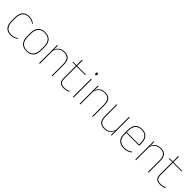

<svg xmlns="http://www.w3.org/2000/svg" viewBox="380 -2138 3633 3633"><g transform="rotate(45 2196.5 -321.5)"><path d="M240.5 9.5Q150.5 9.5 104.8 -43.5Q59 -96.5 59 -196V-290.5Q59 -389.5 104.8 -442.2Q150.5 -495 240.5 -495Q275.5 -495 302 -487.5Q328.5 -480 347.8 -469.2Q367 -458.5 379 -447.5L381.5 -426Q358.5 -447.5 324.2 -462.8Q290 -478 240 -478Q160 -478 118.8 -429.8Q77.5 -381.5 77.5 -290.5V-196.5Q77.5 -105.5 118.8 -56.8Q160 -8 241.5 -8Q293.5 -8 328 -23.8Q362.5 -39.5 385.5 -60.5L382.5 -38.5Q363 -21.5 328.8 -6Q294.5 9.5 240.5 9.5Z M665 11.5Q571.5 11.5 523 -42.5Q474.5 -96.5 474.5 -197.5V-289Q474.5 -390 523.2 -443.5Q572 -497 665 -497Q758 -497 806.8 -443.5Q855.5 -390 855.5 -289V-197.5Q855.5 -96.5 806.8 -42.5Q758 11.5 665 11.5ZM665 -5Q748.5 -5 792.8 -54.5Q837 -104 837 -197.5V-289Q837 -382 793 -431.2Q749 -480.5 665 -480.5Q581 -480.5 537 -431.2Q493 -382 493 -289V-197.5Q493 -104 537 -54.5Q581 -5 665 -5Z M1330.5 0V-310Q1330.5 -363 1316.2 -400.5Q1302 -438 1270 -458.2Q1238 -478.5 1184.5 -478.5Q1135 -478.5 1098.2 -458.8Q1061.5 -439 1039.5 -404.2Q1017.5 -369.5 1010.5 -325L1001.5 -344H1007Q1011.5 -385 1033.2 -419.2Q1055 -453.5 1093.5 -474.2Q1132 -495 1185.5 -495Q1246 -495 1281.8 -472.8Q1317.5 -450.5 1333.2 -409.2Q1349 -368 1349 -311V0ZM995.5 0V-485.5H1014L1012 -358.5H1014V0Z M1661.5 9Q1613 9 1582.5 -5.2Q1552 -19.5 1537.5 -49Q1523 -78.5 1523 -123V-462.5H1541.5V-124.5Q1541.5 -65.5 1569 -37Q1596.5 -8.5 1662 -8.5Q1693 -8.5 1723.2 -16.2Q1753.5 -24 1781.5 -40L1779 -20Q1756 -7 1724.8 1Q1693.5 9 1661.5 9ZM1431.5 -457V-473H1775L1772.5 -457ZM1523 -468V-614L1542.5 -621.5L1541 -468Z M1899 0V-485.5H1917.5V0ZM1908.5 -594.5Q1898 -594.5 1892.5 -601.2Q1887 -608 1887 -622V-626.5Q1887 -640 1892.5 -646.8Q1898 -653.5 1908.5 -653.5Q1919 -653.5 1924.2 -646.8Q1929.5 -640 1929.5 -626.5V-622Q1929.5 -608 1924.2 -601.2Q1919 -594.5 1908.5 -594.5Z M2416.5 0V-310Q2416.5 -363 2402.2 -400.5Q2388 -438 2356 -458.2Q2324 -478.5 2270.5 -478.5Q2221 -478.5 2184.2 -458.8Q2147.5 -439 2125.5 -404.2Q2103.5 -369.5 2096.5 -325L2087.5 -344H2093Q2097.5 -385 2119.2 -419.2Q2141 -453.5 2179.5 -474.2Q2218 -495 2271.5 -495Q2332 -495 2367.8 -472.8Q2403.5 -450.5 2419.2 -409.2Q2435 -368 2435 -311V0ZM2081.5 0V-485.5H2100L2098 -358.5H2100V0Z M2600.5 -485.5V-175.5Q2600.5 -123 2614.8 -85.2Q2629 -47.5 2661 -27.2Q2693 -7 2746.5 -7Q2796.5 -7 2833 -26.8Q2869.5 -46.5 2891.8 -81.2Q2914 -116 2920.5 -160.5L2929.5 -141.5H2924Q2919.5 -101 2897.8 -66.5Q2876 -32 2837.8 -11.2Q2799.5 9.5 2745.5 9.5Q2685.5 9.5 2649.5 -12.8Q2613.5 -35 2597.8 -76.2Q2582 -117.5 2582 -174.5V-485.5ZM2935.5 -485.5V0H2917L2919 -127H2917V-485.5Z M3268 9.5Q3176.5 9.5 3126 -40.2Q3075.5 -90 3075.5 -180.5V-292.5Q3075.5 -392.5 3122.2 -444.8Q3169 -497 3258 -497Q3316.5 -497 3357.2 -473.5Q3398 -450 3419 -405.2Q3440 -360.5 3440 -296.5V-279.5Q3440 -268.5 3439.8 -257.5Q3439.5 -246.5 3438.5 -233H3421.5Q3421.5 -250.5 3421.5 -266.5Q3421.5 -282.5 3421.5 -296Q3421.5 -355.5 3402.8 -396.5Q3384 -437.5 3347.5 -459Q3311 -480.5 3258 -480.5Q3178 -480.5 3136 -432.5Q3094 -384.5 3094 -292.5V-243.5V-239.5V-181Q3094 -140 3105.8 -108Q3117.5 -76 3140 -53.8Q3162.5 -31.5 3195 -19.8Q3227.5 -8 3268.5 -8Q3316 -8 3356 -22.8Q3396 -37.5 3431 -65L3428.5 -43Q3399 -19 3358 -4.8Q3317 9.5 3268 9.5ZM3084 -233V-249.5H3432V-233Z M3907.5 0V-310Q3907.5 -363 3893.2 -400.5Q3879 -438 3847 -458.2Q3815 -478.5 3761.5 -478.5Q3712 -478.5 3675.2 -458.8Q3638.5 -439 3616.5 -404.2Q3594.5 -369.5 3587.5 -325L3578.5 -344H3584Q3588.5 -385 3610.2 -419.2Q3632 -453.5 3670.5 -474.2Q3709 -495 3762.5 -495Q3823 -495 3858.8 -472.8Q3894.5 -450.5 3910.2 -409.2Q3926 -368 3926 -311V0ZM3572.5 0V-485.5H3591L3589 -358.5H3591V0Z M4238.5 9Q4190 9 4159.5 -5.2Q4129 -19.5 4114.5 -49Q4100 -78.5 4100 -123V-462.5H4118.5V-124.5Q4118.5 -65.5 4146 -37Q4173.5 -8.5 4239 -8.5Q4270 -8.5 4300.2 -16.2Q4330.5 -24 4358.5 -40L4356 -20Q4333 -7 4301.8 1Q4270.5 9 4238.5 9ZM4008.5 -457V-473H4352L4349.5 -457ZM4100 -468V-614L4119.5 -621.5L4118 -468Z"/></g></svg>

Font: Anek Bangla Thin
Style: Regular
Weight: 250
Designer: Sulekha Rajkumar (Bangla), Yesha Goshar (Latin)
Foundry: Ek Type
Version: Version 1.003